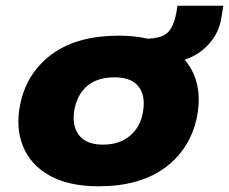

<svg xmlns="http://www.w3.org/2000/svg" viewBox="-20 -642 803 673"><path d="M326 11Q221 11 154 -26.5Q87 -64 60.5 -129.5Q34 -195 51 -277Q63 -335 92.5 -379.5Q122 -424 166 -455Q210 -486 267.5 -501.5Q325 -517 395 -517Q501 -517 567.5 -480Q634 -443 660.5 -378.5Q687 -314 670 -230Q658 -173 628.5 -128Q599 -83 555.5 -52Q512 -21 454.5 -5Q397 11 326 11ZM341 -135Q379 -135 407 -148Q435 -161 454 -185Q473 -209 480 -243Q492 -303 467 -337Q442 -371 381 -371Q344 -371 315.5 -359Q287 -347 268.5 -323Q250 -299 242 -264Q230 -205 255.5 -170Q281 -135 341 -135ZM582 -423 482 -492 484 -506Q520 -506 543 -513.5Q566 -521 579 -542Q592 -563 599 -602L602 -622H763L756 -580Q750 -539 726 -505Q702 -471 665 -449.5Q628 -428 582 -423Z"/></svg>

Font: Nunito Sans 7pt SemiExpanded Black
Style: Italic
Weight: 900
Width: 6
Italic angle: -9°
Designer: Vernon Adams
Foundry: Vernon Adams
Version: Version 3.101;gftools[0.9.27]